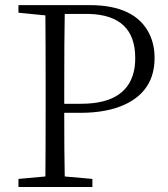

<svg xmlns="http://www.w3.org/2000/svg" viewBox="-20 -746 672 766"><path d="M323.2 -690.4H238.3Q236.3 -591.8 236.3 -390.6V-332H303.7Q497.1 -332 517.6 -480.5Q519.5 -497.1 519.5 -514.6Q519.5 -685.5 335 -690.4Q329.1 -690.4 323.2 -690.4ZM300.8 -295.9H236.3Q236.3 -128.9 238.3 -42L348.6 -32.2V0H53.7V-32.2L161.1 -42Q162.1 -138.7 162.1 -335V-390.6Q162.1 -587.9 161.1 -684.6L53.7 -695.3V-725.6H336.9Q518.6 -725.6 575.2 -612.3Q596.7 -569.3 596.7 -514.6Q596.7 -385.7 480.5 -330.1Q408.2 -295.9 300.8 -295.9Z"/></svg>

Font: GenYoMin JP Light
Style: Regular
Weight: 300
Version: Version 1.001;PS 1;hotconv 16.6.51;makeotf.lib2.5.65220 DEVE